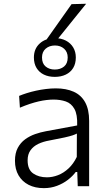

<svg xmlns="http://www.w3.org/2000/svg" viewBox="-20 -964 558 994"><path d="M207 10Q161.5 10 128 -7.2Q94.5 -24.5 76 -56.2Q57.5 -88 57.5 -131.5Q57.5 -171.5 72 -198.5Q86.5 -225.5 110.2 -242.8Q134 -260 162 -269.8Q190 -279.5 217.5 -284.5L379.5 -314.5Q381.5 -371.5 365.2 -400.2Q349 -429 320.5 -438.8Q292 -448.5 257.5 -448.5Q240.5 -448.5 221 -446.2Q201.5 -444 180 -439Q158.5 -434 134.2 -426Q110 -418 83 -406.5L79 -467.5Q97 -475 119.2 -482Q141.5 -489 166.5 -494.5Q191.5 -500 217.8 -503.2Q244 -506.5 269 -506.5Q322.5 -506.5 361.2 -489.2Q400 -472 420.8 -434.5Q441.5 -397 441.5 -338Q441.5 -314.5 441.5 -279Q441.5 -243.5 441.5 -211V-143.5Q441.5 -110.5 441.5 -75.8Q441.5 -41 441.5 0H382.5L380 -73.5H372Q356.5 -52.5 331.8 -33.2Q307 -14 275.2 -2Q243.5 10 207 10ZM223 -46Q251.5 -46 280.5 -57.2Q309.5 -68.5 334.8 -92Q360 -115.5 377.5 -151.5L378 -272.5Q369.5 -268 355.5 -263.2Q341.5 -258.5 313.5 -252.2Q285.5 -246 235 -236.5Q203.5 -231 178.2 -219Q153 -207 138 -186.2Q123 -165.5 123 -134Q123 -86 151.8 -66Q180.5 -46 223 -46ZM263.5 -566Q231.5 -566 207.2 -577.8Q183 -589.5 169.2 -612Q155.5 -634.5 155.5 -666.5Q155.5 -711.5 185.8 -739Q216 -766.5 264.5 -766.5Q296.5 -766.5 321 -753.8Q345.5 -741 359 -718.5Q372.5 -696 372.5 -666.5Q372.5 -634.5 358.8 -612Q345 -589.5 320.5 -577.8Q296 -566 263.5 -566ZM263.5 -604Q292.5 -604 311.5 -619.5Q330.5 -635 330.5 -666.5Q330.5 -695 311.8 -711.8Q293 -728.5 264.5 -728.5Q235.5 -728.5 216.5 -712Q197.5 -695.5 197.5 -666.5Q197.5 -635 216.5 -619.5Q235.5 -604 263.5 -604ZM211.5 -746Q246.5 -795.5 281.5 -845Q316.5 -894.5 350.5 -942.5L426 -944.5Q399 -911 372.2 -878Q345.5 -845 319.5 -812.5Q293.5 -780 267 -747.5Z"/></svg>

Font: Commissioner Thin Light
Style: Regular
Weight: 300
Version: Version 1.000